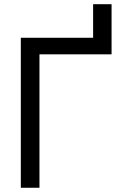

<svg xmlns="http://www.w3.org/2000/svg" viewBox="-20 -885 586 905"><path d="M78.1 -707H418.9V-865.2H505.9V-628.9H166V0H78.1Z"/></svg>

Font: Pretendard GOV
Style: Regular
Weight: 400
Designer: Base glyphs from Inter by Rasmus Andersson; Hangeul glyphs from Noto Sans CJK(Source Han Sans) by Jang Soo-young and Kan
Foundry: Kil Hyung-jin
Version: Version 1.309